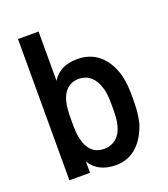

<svg xmlns="http://www.w3.org/2000/svg" viewBox="-131 -793 780 894"><g transform="rotate(-20 259.0 -346.0)"><path d="M62 0H164V-56C190 -14 231 8 292 8C374 8 431 -49 459 -139C469 -186 470 -210 470 -260C470 -311 469 -332 459 -375C434 -462 377 -518 290 -518C230 -518 190 -498 164 -456V-700H62ZM166 -255C166 -302 168 -328 174 -351C185 -397 215 -429 264 -429C312 -429 343 -397 356 -352C365 -329 367 -303 367 -255C367 -211 366 -186 359 -162C348 -114 314 -82 264 -82C214 -82 185 -115 174 -162C167 -185 166 -210 166 -255Z"/></g></svg>

Font: Vanilla Cream DemiBold
Style: Regular
Weight: 600
Designer: Jeremy Tribby, Jinavaṁso
Foundry: Tribby Type
Version: Version 1.422;Glyphs 3.1.2 (3151)